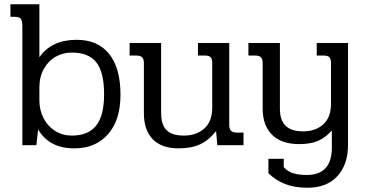

<svg xmlns="http://www.w3.org/2000/svg" viewBox="-20 -682 1715 902"><path d="M159 -74 151 0H85V-560Q85 -585 77.5 -594Q70 -603 47 -603H29V-662H165V-413Q222 -495 340 -495Q440 -495 493 -428.5Q546 -362 546 -237Q546 -118 487.5 -51.5Q429 15 329 15Q211 15 159 -74ZM469 -239Q469 -342 433 -388.5Q397 -435 317 -435Q276 -435 241.5 -415.5Q207 -396 186 -358.5Q165 -321 165 -270V-211Q165 -165 184.5 -127Q204 -89 239 -67Q274 -45 317 -45Q394 -45 431.5 -91.5Q469 -138 469 -239Z M656 -150V-385Q656 -404 648 -412.5Q640 -421 621 -421H589V-480H737V-151Q737 -96 762.5 -70.5Q788 -45 844 -45Q903 -45 940 -78.5Q977 -112 977 -176V-385Q977 -405 969.5 -413Q962 -421 943 -421H910V-480H1057V-95Q1057 -76 1065.5 -67.5Q1074 -59 1093 -59H1124V0H1001L995 -66Q962 -24 921 -4.5Q880 15 819 15Q739 15 697.5 -28Q656 -71 656 -150Z M1241 132V64H1313V103Q1331 124 1357.5 132Q1384 140 1421 140Q1539 140 1539 11V-69Q1509 -35 1473.5 -20Q1438 -5 1385 -5Q1303 -5 1258.5 -48.5Q1214 -92 1214 -172V-385Q1214 -404 1206 -412.5Q1198 -421 1179 -421H1147V-480H1295V-171Q1295 -117 1322 -91Q1349 -65 1403 -65Q1463 -65 1499 -98Q1535 -131 1535 -195V-385Q1535 -405 1527.5 -413Q1520 -421 1501 -421H1468V-480H1615V-2Q1615 91 1565 145.5Q1515 200 1425 200Q1364 200 1319.5 182.5Q1275 165 1241 132Z"/></svg>

Font: Pridi Light
Style: Regular
Weight: 300
Version: Version 1.002